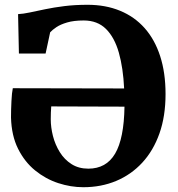

<svg xmlns="http://www.w3.org/2000/svg" viewBox="-20 -771 742 802"><path d="M328 11Q275.5 11 223 -6.2Q170.5 -23.5 126.8 -59Q83 -94.5 55.5 -149.5Q28 -204.5 26 -280Q26 -313 27.8 -348.5Q29.5 -384 33.5 -402.5L498.5 -401.5Q494.5 -487 476.5 -550.8Q458.5 -614.5 422.8 -650Q387 -685.5 329.5 -685.5Q288.5 -685.5 260.5 -677.2Q232.5 -669 215.5 -657.5Q198.5 -646 189.5 -636L170.5 -547.5H59L55.5 -712Q76.5 -713 104.8 -719Q133 -725 169 -732.5Q205 -740 249 -745.5Q293 -751 345.5 -751Q421 -751 481.2 -726.2Q541.5 -701.5 584 -653.8Q626.5 -606 649 -536.5Q671.5 -467 671.5 -378Q671.5 -285.5 646 -213.5Q620.5 -141.5 574.2 -91.5Q528 -41.5 465.2 -15.2Q402.5 11 328 11ZM349 -66.5Q386 -66.5 414 -82Q442 -97.5 460.8 -129.2Q479.5 -161 489.2 -210Q499 -259 500 -325.5L194 -326.5Q193 -313 192.5 -300.8Q192 -288.5 192 -273Q192 -239 201.2 -202.8Q210.5 -166.5 229.8 -135.5Q249 -104.5 278.8 -85.5Q308.5 -66.5 349 -66.5Z"/></svg>

Font: Merriweather Light 18pt ExtraBold
Style: Regular
Weight: 800
Version: Version 2.100